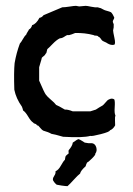

<svg xmlns="http://www.w3.org/2000/svg" viewBox="-20 -470 455 657"><path d="M114 -240V-194Q132 -152 137 -146Q142 -139 154.5 -128.5Q167 -118 172 -111Q180 -108 202 -95Q211 -96 229 -89H289Q307 -95 308 -95Q320 -103 331 -109Q334 -111 339 -117Q344 -123 347 -126Q350 -129 357 -131.5Q364 -134 371 -130Q374 -124 372.5 -103Q371 -82 375 -75Q373 -70 373.5 -58.5Q374 -47 374 -41Q367 -28 356 -24Q356 -19 325 -11Q294 -3 289 -5Q264 2 196 -2Q165 -11 156 -12Q146 -18 128 -23Q124 -25 118.5 -31.5Q113 -38 111 -40Q110 -40 108.5 -40.5Q107 -41 106 -42L105 -43L104 -45L96 -48Q93 -51 93 -51Q86 -55 76.5 -71Q67 -87 59 -92Q59 -94 57.5 -98Q56 -102 55 -105Q35 -133 29 -163Q27 -224 30 -254Q36 -289 48 -321Q52 -325 58.5 -336.5Q65 -348 70 -352Q71 -356 74.5 -361Q78 -366 79 -369Q87 -373 90 -384Q104 -388 115 -409Q123 -410 129 -418Q142 -423 164.5 -433Q187 -443 193 -445Q202 -445 218 -447.5Q234 -450 240 -450Q242 -450 245.5 -449Q249 -448 251 -448Q254 -448 262 -449Q270 -450 273 -450Q278 -450 292 -447Q306 -444 315 -445Q316 -444 325 -442Q327 -441 332.5 -438Q338 -435 342 -434Q357 -430 360 -428Q366 -422 371 -410Q371 -407 368.5 -403Q366 -399 366 -396Q366 -394 368 -390Q370 -386 369 -382Q370 -379 367 -366Q367 -361 371.5 -340.5Q376 -320 371 -317Q360 -314 347 -322Q345 -324 337.5 -327Q330 -330 328 -333Q321 -344 317 -344Q315 -348 308.5 -348Q302 -348 300 -350Q270 -358 237 -357Q234 -356 225.5 -352.5Q217 -349 210 -350Q207 -349 199.5 -344Q192 -339 185 -339Q174 -334 160 -319.5Q146 -305 142 -302Q141 -300 140.5 -296.5Q140 -293 139 -290Q138 -287 136 -286Q135 -282 129.5 -278Q124 -274 123 -272Q122 -266 118.5 -255.5Q115 -245 114 -240ZM278 86Q274 94 273 99Q256 114 254 124Q246 130 232.5 145Q219 160 211 167Q205 167 191 165L174 162Q171 160 166 154Q161 148 161 144Q161 138 166 131Q171 124 170 116Q180 112 188.5 96.5Q197 81 202 77Q202 75 203 71.5Q204 68 204 66Q205 63 209.5 59.5Q214 56 215 55Q214 46 215 44Q228 29 229 18Q246 6 248 6Q253 7 260.5 12Q268 17 270 18Q283 21 295 20Q306 22 309.5 34.5Q313 47 306 56Q308 59 295 72Q282 85 278 86Z"/></svg>

Font: FuturaRenner
Style: Regular
Weight: 400
Designer: BSozoo
Foundry: BSozoo
Version: Version 1.001;PS 001.001;hotconv 1.0.70;makeotf.lib2.5.58329